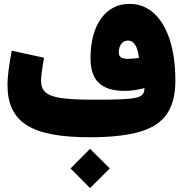

<svg xmlns="http://www.w3.org/2000/svg" viewBox="-20 -707 946 989"><path d="M443.8 261.7 545.4 160.6 443.8 59.6 343.3 160.6ZM724.1 -252.9C724.1 -226.1 714.4 -210.9 678.2 -203.1C642.1 -195.3 574.2 -193.4 459 -193.4C389.6 -193.4 335.4 -196.3 296.9 -201.7C218.8 -212.9 191.4 -239.7 191.4 -291C191.4 -311 197.3 -356.4 206.5 -409.7L40.5 -445.8C34.2 -414.1 29.3 -382.8 24.9 -351.6C20.5 -319.8 18.6 -293 18.6 -270.5C18.6 -77.1 139.6 0 443.4 0C551.3 0 637.2 -9.8 701.7 -28.8C830.1 -66.9 883.3 -149.9 883.3 -293C883.3 -373 873.5 -442.9 854.5 -502C815.9 -620.1 744.1 -687 647.9 -687C585.9 -687 537.1 -662.1 501 -611.8C464.4 -561.5 446.3 -492.7 446.3 -406.2C446.3 -291.5 502.4 -238.8 623.5 -238.8C654.3 -238.8 688 -243.7 724.1 -252.9ZM695.8 -408.7C675.8 -406.2 657.2 -403.8 638.2 -403.8C607.4 -403.8 591.8 -414.6 591.8 -435.5C591.8 -472.7 609.4 -498 640.1 -498C669.9 -498 688.5 -468.3 695.8 -408.7Z"/></svg>

Font: Estedad Black
Style: Regular
Weight: 900
Designer: Amin Abedi
Version: Version 7.3